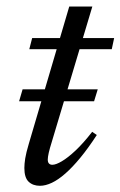

<svg xmlns="http://www.w3.org/2000/svg" viewBox="-20 -574 378 603"><path d="M40 -256 51 -293.5H287L275.5 -256ZM72 -419.5 81 -454.5H338.5L331 -419.5ZM130 -73Q130 -64.5 133.8 -60.5Q137.5 -56.5 144.5 -56.5Q155.5 -56.5 174.2 -67.5Q193 -78.5 217.2 -101.2Q241.5 -124 269.5 -160L284 -150Q257 -108.5 232.2 -78.5Q207.5 -48.5 185.2 -29Q163 -9.5 143 0Q123 9.5 105.5 9.5Q83.5 9.5 70 -3.2Q56.5 -16 56.5 -46.5Q56.5 -59 59.2 -76.5Q62 -94 70.5 -122.5L197.5 -553.5H270L137 -109.5Q134.5 -100.5 133 -93.8Q131.5 -87 130.8 -82Q130 -77 130 -73Z"/></svg>

Font: Newsreader 36pt
Style: Italic
Weight: 400
Italic angle: -17°
Designer: Hugues Gentile
Foundry: Production Type
Version: Version 1.003